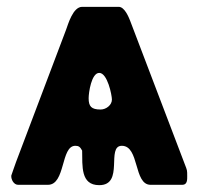

<svg xmlns="http://www.w3.org/2000/svg" viewBox="-20 -540 599 561"><path d="M13 -27C12 -16 20 0 33 0H120C172 0 157 -114 200 -114C210 -114 214 -111 220 -100C221 -55 215 1 270 1C344 1 289 -114 336 -114C388 -114 370 0 420 0H513C528 0 527 -17 527 -25C527 -43 527 -42 520 -60L360 -480C356 -490 344 -520 327 -520H220C193 -520 179 -469 173 -453C141 -369 39 -99 27 -67C23 -57 14 -29 13 -27ZM239 -253C239 -269 247 -327 270 -327C294 -327 307 -262 307 -249C307 -233 290 -220 274 -220C247 -220 239 -229 239 -253Z"/></svg>

Font: Asimov Print
Style: C
Weight: 500
Designer: Google
Version: Version 2.000980: 2014